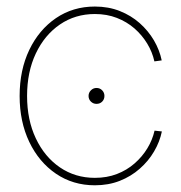

<svg xmlns="http://www.w3.org/2000/svg" viewBox="-20 -550 545 578"><path d="M270.5 -237.3Q260.7 -237.3 253.7 -244.1Q246.6 -251 246.6 -261.2Q246.6 -271 253.7 -278.1Q260.7 -285.2 270.5 -285.2Q280.8 -285.2 287.6 -278.1Q294.4 -271 294.4 -261.2Q294.4 -251 287.6 -244.1Q280.8 -237.3 270.5 -237.3ZM265.6 7.8Q199.7 7.8 148.4 -27.1Q97.2 -62 68.1 -122.8Q39.1 -183.6 39.1 -261.2Q39.1 -338.9 68.1 -399.7Q97.2 -460.4 148.4 -495.4Q199.7 -530.3 265.6 -530.3Q306.6 -530.3 340.6 -516.8Q374.5 -503.4 400.4 -480.5Q426.3 -457.5 443.4 -428.5Q460.4 -399.4 466.8 -368.2L444.8 -365.2Q438.5 -393.6 423.1 -418.9Q407.7 -444.3 384.8 -464.4Q361.8 -484.4 331.8 -496.1Q301.8 -507.8 265.6 -507.8Q206.5 -507.8 160.4 -476.3Q114.3 -444.8 87.9 -389.2Q61.5 -333.5 61.5 -261.2Q61.5 -189 87.9 -133.3Q114.3 -77.6 160.4 -46.1Q206.5 -14.6 265.6 -14.6Q301.8 -14.6 331.8 -26.1Q361.8 -37.6 385 -57.9Q408.2 -78.1 423.6 -103.5Q439 -128.9 445.3 -156.7L467.3 -154.3Q460.9 -123 443.8 -94Q426.8 -64.9 400.6 -42Q374.5 -19 340.6 -5.6Q306.6 7.8 265.6 7.8Z"/></svg>

Font: Inter 28pt Thin
Style: Regular
Weight: 250
Designer: Rasmus Andersson
Foundry: rsms
Version: Version 4.001;git-66647c0bb